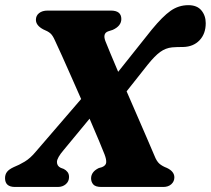

<svg xmlns="http://www.w3.org/2000/svg" viewBox="-31 -742 836 762"><path d="M387 -579.5Q393.5 -563 407 -530.5Q420.5 -498 438 -457L571 -624Q614.5 -677 646.2 -699.2Q678 -721.5 716.5 -721.5Q751 -721.5 768.2 -700.8Q785.5 -680 785.5 -650Q785.5 -608 761 -582.2Q736.5 -556.5 696 -555.5Q682 -555.5 672.5 -555.2Q663 -555 652 -554Q626.5 -551.5 604.8 -535.8Q583 -520 555 -485L471.5 -379.5Q492.5 -331.5 513.2 -283.5Q534 -235.5 552 -194Q570 -152.5 582 -124Q590.5 -102 601.8 -92.2Q613 -82.5 631.5 -75.5Q661 -61.5 661 -38Q661 -22 649 -11Q637 0 617 0H371.5Q348 0 339.2 -10Q330.5 -20 330.5 -34.5Q331 -60.5 361 -75L373.5 -78.5Q389.5 -85 390.5 -97.2Q391.5 -109.5 384 -129Q378.5 -143 362.5 -181.8Q346.5 -220.5 324.5 -271L222 -147Q195 -115.5 195 -99.2Q195 -83 210 -76L222 -71.5Q231 -67 237 -59.2Q243 -51.5 243 -39.5Q243 -22 230.2 -11Q217.5 0 198.5 0H28.5Q-11 0 -11 -35Q-11 -49.5 -3.2 -59.8Q4.5 -70 24 -79Q44.5 -87 67 -100.5Q89.5 -114 111 -140L291 -349Q271 -394.5 251.2 -439.2Q231.5 -484 214.8 -521Q198 -558 187 -581.5Q178 -602 168.5 -610Q159 -618 140.5 -625.5Q111.5 -641 111.5 -663.5Q111.5 -680 124.2 -690Q137 -700 158 -700H409Q450.5 -700 450.5 -666.5Q450.5 -639 416.5 -623.5L398 -617.5Q376 -609.5 387 -579.5Z"/></svg>

Font: Fraunces 9pt Soft
Style: Bold Italic
Weight: 700
Italic angle: -16°
Version: Version 1.000;[b76b70a41]